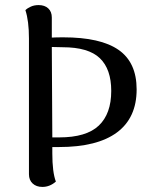

<svg xmlns="http://www.w3.org/2000/svg" viewBox="-20 -724 603 756"><path d="M518 -372Q518 -260 440.5 -202.5Q363 -145 212 -145H186V-120Q186 -46 200 -9Q176 12 147 12Q123 12 108.5 -1.5Q94 -15 94 -38V-572Q94 -642 80 -684Q88 -692 101.5 -698Q115 -704 132 -704Q156 -704 170 -691Q184 -678 184 -655V-576Q200 -577 229 -577Q376 -577 447 -527.5Q518 -478 518 -372ZM418 -366Q418 -452 373 -495Q328 -538 227 -538L184 -539L186 -183H213Q320 -183 369 -229.5Q418 -276 418 -366Z"/></svg>

Font: Arima Madurai Medium
Style: Regular
Weight: 500
Designer: Joana Correia and Natanael Gama
Foundry: NDISCOVER
Version: Version 1.020